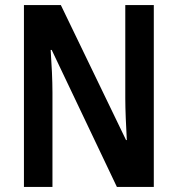

<svg xmlns="http://www.w3.org/2000/svg" viewBox="-20 -734 698 754"><path d="M584 0V-714H472V-348C472 -302 475 -240 478 -184H475L219 -714H74V0H186V-371C186 -419 183 -479 179 -538H183L439 0Z"/></svg>

Font: Noto Sans Khmer Condensed SemiBold
Style: Regular
Weight: 600
Width: 3
Designer: Danh Hong and the Monotype Design Team
Foundry: Monotype Imaging Inc.
Version: Version 2.004